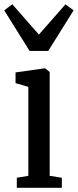

<svg xmlns="http://www.w3.org/2000/svg" viewBox="-46 -888 368 908"><path d="M33.5 0V-47.5L88 -56.5V-477L27.5 -495V-545.5L165 -565H167.5L189 -547.5V-56.5L246.5 -47.5V0ZM94 -647 -26 -839 12 -868 138 -724.5 263.5 -867.5 302 -839 182 -647Z"/></svg>

Font: Merriweather 24pt SemiCondensed
Style: Regular
Weight: 400
Width: 4
Designer: Eben Sorkin
Foundry: Eben Sorkin
Version: Version 2.100